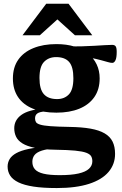

<svg xmlns="http://www.w3.org/2000/svg" viewBox="-20 -736 636 997"><path d="M275 240.5Q203.5 240.5 154.5 233Q105.5 225.5 75.8 211Q46 196.5 32.8 175.8Q19.5 155 19.5 129Q19.5 108 30 90.2Q40.5 72.5 64.5 59.2Q88.5 46 128.2 37.5Q168 29 226.5 26H272.5L273 34.5Q225 37 197.5 46Q170 55 159 69.5Q148 84 148 104Q148 128 161.5 143.2Q175 158.5 206.2 166Q237.5 173.5 290.5 173.5Q350 173.5 387.5 165Q425 156.5 442.2 140.2Q459.5 124 459.5 101.5Q459.5 86 453.2 75.2Q447 64.5 427.8 57.2Q408.5 50 370.2 46.2Q332 42.5 268 41.5Q203.5 40.5 162 32Q120.5 23.5 96.8 8.8Q73 -6 63.5 -26Q54 -46 54 -70Q54 -112.5 90.8 -139.2Q127.5 -166 210 -173L215.5 -157.5Q186 -155.5 174 -147Q162 -138.5 162 -121Q162 -110 166.8 -102Q171.5 -94 188.8 -88.8Q206 -83.5 242.2 -80.8Q278.5 -78 341 -77Q405 -76 450 -68Q495 -60 523.2 -43.5Q551.5 -27 564.5 -0.8Q577.5 25.5 577.5 63Q577.5 117 543.5 157Q509.5 197 442 218.8Q374.5 240.5 275 240.5ZM273 -151Q201.5 -151 150.8 -171.8Q100 -192.5 73.5 -232.2Q47 -272 47 -328.5Q47 -386.5 74.8 -426Q102.5 -465.5 153.5 -486.2Q204.5 -507 273 -507Q325.5 -507 367 -494.2Q408.5 -481.5 437.5 -457.8Q466.5 -434 482 -401.5Q497.5 -369 497.5 -329Q497.5 -271.5 469.8 -231.8Q442 -192 391.8 -171.5Q341.5 -151 273 -151ZM276.5 -221.5Q314.5 -221.5 337.8 -246Q361 -270.5 361 -330Q361 -389 339 -414.2Q317 -439.5 271.5 -439.5Q233 -439.5 209 -415Q185 -390.5 185 -331Q185 -272.5 207.8 -247Q230.5 -221.5 276.5 -221.5ZM358.5 -450.5 338 -496Q371.5 -494.5 405.2 -495.5Q439 -496.5 469.5 -498.2Q500 -500 524 -501.5Q548 -503 562.5 -503Q575.5 -503 580.8 -495.2Q586 -487.5 586 -466.5Q586 -436 579.5 -422.8Q573 -409.5 563 -409.5Q554 -409.5 540.5 -413.5Q527 -417.5 504.5 -423.5Q482 -429.5 446.8 -436.8Q411.5 -444 358.5 -450.5ZM97 -553 220 -716.5H336L459 -553H369L260.5 -651H295.5L187 -553Z"/></svg>

Font: Newsreader 9pt SemiBold
Style: Regular
Weight: 600
Designer: Hugues Gentile
Foundry: Production Type
Version: Version 1.003